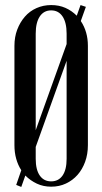

<svg xmlns="http://www.w3.org/2000/svg" viewBox="-20 -728 404 758"><path d="M37 -547Q37 -582 48 -611Q59 -640 78 -662Q97 -684 124 -696Q151 -708 182 -708Q213 -708 238 -697Q263 -686 283 -666L298 -708L319 -701L299 -645Q327 -603 327 -547V-155Q327 -119 316 -89Q305 -59 286 -37.5Q267 -16 240.5 -3.5Q214 9 182 9Q151 9 125.5 -3Q100 -15 80 -35L64 10L44 2L64 -56Q51 -76 44 -101Q37 -126 37 -155ZM121 -214 243 -554V-595Q243 -639 227 -663Q211 -687 182 -687Q153 -687 137 -663Q121 -639 121 -595ZM121 -101Q121 -58 137 -35Q153 -12 182 -12Q211 -12 227 -35Q243 -58 243 -101V-488L121 -148Z"/></svg>

Font: Moniqa SemBd Narrow Heading
Style: Regular
Weight: 600
Width: 4
Designer: Rajesh Rajput
Foundry: Rajesh Rajput
Version: Version 1.000